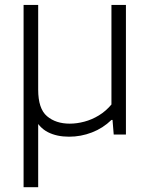

<svg xmlns="http://www.w3.org/2000/svg" viewBox="-20 -562 632 802"><path d="M268.5 9Q217 9 180 -10Q143 -29 122.8 -71.8Q102.5 -114.5 102.5 -185V-253.5H139.5V-187.5Q139.5 -108 176.2 -76.8Q213 -45.5 271.5 -45.5Q301 -45.5 332.2 -53.8Q363.5 -62 392.8 -79.8Q422 -97.5 445.5 -125.5V-541.5H506V0H455L450 -61H445.5Q410 -26.5 364 -8.8Q318 9 268.5 9ZM78.5 220V-541.5H139.5V220Z"/></svg>

Font: Encode Sans SC SemiExpanded Light
Style: Regular
Weight: 300
Width: 6
Designer: Multiple Designers
Foundry: Impallari Type
Version: Version 3.002